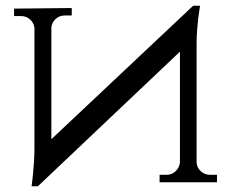

<svg xmlns="http://www.w3.org/2000/svg" viewBox="-20 -634 813 669"><path d="M230 -606V-580H205Q187 -580 174 -568Q161 -556 159 -539V-149L653 -614H677Q674 -594 671 -573Q669 -555 667 -531.5Q665 -508 665 -484V-68Q666 -50 679.5 -37.5Q693 -25 711 -25H736V1H536V-25H561Q579 -25 592 -37.5Q605 -50 607 -68V-454L112 15H90Q93 -6 95 -28Q97 -47 98.5 -70.5Q100 -94 100 -117V-537Q98 -554 85 -566Q72 -578 53 -578H29V-604Z"/></svg>

Font: Constantine
Style: Regular
Weight: 400
Designer: Dukom Design
Version: Version 1.001;PS 001.001;hotconv 1.0.56;makeotf.lib2.0.21325